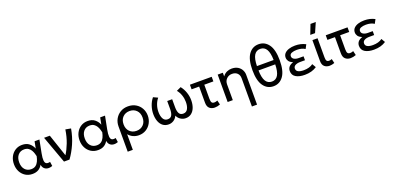

<svg xmlns="http://www.w3.org/2000/svg" viewBox="9 -1886 6605 3225"><g transform="rotate(-20 3311.0 -273.5)"><path d="M276 15Q205.5 15 151.2 -19.2Q97 -53.5 66.5 -112.2Q36 -171 36 -245Q36 -319 66.2 -377.8Q96.5 -436.5 150 -470.8Q203.5 -505 273 -505Q350.5 -505 399.2 -465.8Q448 -426.5 470.5 -368L494 -490H580.5L535.5 -260Q519.5 -178 524 -134Q528.5 -90 552.8 -77.2Q577 -64.5 620 -75.5L631 1Q586 18.5 547.5 13.2Q509 8 484 -17.2Q459 -42.5 453.5 -85Q426.5 -36.5 383 -10.8Q339.5 15 276 15ZM282.5 -68Q331.5 -68 362.8 -91Q394 -114 412.8 -153.8Q431.5 -193.5 441.5 -243Q437 -262.5 428.2 -292.5Q419.5 -322.5 402.2 -352.2Q385 -382 355.2 -402Q325.5 -422 280 -422Q211.5 -422 170.5 -374.2Q129.5 -326.5 129.5 -245.5Q129.5 -163 171.5 -115.5Q213.5 -68 282.5 -68Z M841.5 0 663.5 -490H766.5L900.5 -92Q948.5 -166 988.8 -270.5Q1029 -375 1047.5 -500L1143.5 -482.5Q1118 -340 1064.5 -218.8Q1011 -97.5 940 0Z M1448.5 15Q1378 15 1323.8 -19.2Q1269.5 -53.5 1239 -112.2Q1208.5 -171 1208.5 -245Q1208.5 -319 1238.8 -377.8Q1269 -436.5 1322.5 -470.8Q1376 -505 1445.5 -505Q1523 -505 1571.8 -465.8Q1620.5 -426.5 1643 -368L1666.5 -490H1753L1708 -260Q1692 -178 1696.5 -134Q1701 -90 1725.2 -77.2Q1749.5 -64.5 1792.5 -75.5L1803.5 1Q1758.5 18.5 1720 13.2Q1681.5 8 1656.5 -17.2Q1631.5 -42.5 1626 -85Q1599 -36.5 1555.5 -10.8Q1512 15 1448.5 15ZM1455 -68Q1504 -68 1535.2 -91Q1566.5 -114 1585.2 -153.8Q1604 -193.5 1614 -243Q1609.5 -262.5 1600.8 -292.5Q1592 -322.5 1574.8 -352.2Q1557.5 -382 1527.8 -402Q1498 -422 1452.5 -422Q1384 -422 1343 -374.2Q1302 -326.5 1302 -245.5Q1302 -163 1344 -115.5Q1386 -68 1455 -68Z M1904 210V-242Q1904 -314.5 1937.2 -374.2Q1970.5 -434 2029.5 -469.5Q2088.5 -505 2165.5 -505Q2245 -505 2304.2 -469.8Q2363.5 -434.5 2396 -375.5Q2428.5 -316.5 2428.5 -245Q2428.5 -173.5 2396.5 -114.2Q2364.5 -55 2308 -20Q2251.5 15 2178 15Q2121.5 15 2073 -8.2Q2024.5 -31.5 1995.5 -70.5V210ZM2165.5 -68Q2239.5 -68 2287.2 -115.8Q2335 -163.5 2335 -245Q2335 -326.5 2287.2 -374.2Q2239.5 -422 2165.5 -422Q2091.5 -422 2043.5 -374.2Q1995.5 -326.5 1995.5 -245Q1995.5 -163.5 2043.2 -115.8Q2091 -68 2165.5 -68Z M2711.5 15Q2650 15 2608 -17.2Q2566 -49.5 2544.5 -106.5Q2523 -163.5 2523 -237Q2523 -307 2546.5 -377.8Q2570 -448.5 2615.5 -505L2695.5 -468Q2657 -421 2637 -362.2Q2617 -303.5 2617 -240.5Q2617 -166 2642.8 -119Q2668.5 -72 2722.5 -71.5Q2775.5 -70.5 2797 -109.8Q2818.5 -149 2818.5 -219.5V-363H2907V-219.5Q2907 -149 2928.5 -109.8Q2950 -70.5 3003 -71.5Q3056.5 -72 3082.2 -118.8Q3108 -165.5 3108 -240.5Q3108 -303.5 3088.2 -362.2Q3068.5 -421 3030 -468L3110 -505Q3155 -448.5 3178.8 -379Q3202.5 -309.5 3202.5 -239.5Q3202.5 -166 3180.8 -108.5Q3159 -51 3117 -18Q3075 15 3013.5 15Q2967 15 2925.8 -11Q2884.5 -37 2862.5 -85.5Q2841 -37 2799.8 -11Q2758.5 15 2711.5 15Z M3534 14Q3478.5 14 3442 -17.8Q3405.5 -49.5 3405.5 -120V-407.5H3270.5V-490H3660V-407.5H3497.5V-157Q3497.5 -106.5 3511 -88Q3524.5 -69.5 3555 -69.5Q3582 -69.5 3612.5 -82.5L3631 -5.5Q3581.5 14 3534 14Z M4124 210V-296.5Q4124 -352 4089.5 -385.8Q4055 -419.5 3995.5 -419.5Q3937.5 -419.5 3898.2 -381Q3859 -342.5 3859 -281V0H3767V-490H3859V-424Q3890.5 -467 3932.2 -486Q3974 -505 4018.5 -505Q4085 -505 4128.8 -478.2Q4172.5 -451.5 4194.2 -410Q4216 -368.5 4216 -325V210Z M4585 15Q4474 15 4407.2 -78Q4340.5 -171 4340.5 -360Q4340.5 -550 4407.2 -642.5Q4474 -735 4585 -735Q4695.5 -735 4762.2 -642.5Q4829 -550 4829 -360Q4829 -171 4762.2 -78Q4695.5 15 4585 15ZM4435.5 -399H4734Q4731.5 -528.5 4694.5 -590.2Q4657.5 -652 4585 -652Q4512 -652 4475 -590.2Q4438 -528.5 4435.5 -399ZM4585 -68Q4657.5 -68 4694.5 -129.8Q4731.5 -191.5 4734 -321H4435.5Q4438 -191.5 4475 -129.8Q4512 -68 4585 -68Z M5144.5 15Q5045.5 15 4985.2 -20.8Q4925 -56.5 4925 -131.5Q4925 -171 4948 -202Q4971 -233 5028.5 -253Q4976.5 -273.5 4956.5 -303.2Q4936.5 -333 4936.5 -367Q4936.5 -412.5 4965.5 -443Q4994.5 -473.5 5043.5 -489Q5092.5 -504.5 5152 -504.5Q5204.5 -504.5 5250.2 -494Q5296 -483.5 5340 -460.5L5302 -388.5Q5273.5 -408 5236.5 -417.2Q5199.5 -426.5 5156 -426.5Q5103.5 -426.5 5065 -411.5Q5026.5 -396.5 5026.5 -358.5Q5026.5 -324.5 5059 -305Q5091.5 -285.5 5142.5 -285.5H5227.5V-215.5H5144.5Q5088.5 -215.5 5054 -196.8Q5019.5 -178 5019.5 -139.5Q5019.5 -101 5054.8 -82.5Q5090 -64 5152.5 -64Q5202.5 -64 5245.8 -76Q5289 -88 5319 -112L5358.5 -44Q5270.5 15 5144.5 15Z M5588 14Q5532 14 5496 -17Q5460 -48 5460 -115.5V-490H5552V-149.5Q5552 -104 5564.5 -86.2Q5577 -68.5 5607.5 -68.5Q5627.5 -68.5 5656.5 -80L5674.5 -3.5Q5652.5 4.5 5630.5 9.2Q5608.5 14 5588 14ZM5456.5 -585 5523 -757H5617.5L5542 -585Z M5962 14Q5906.5 14 5870 -17.8Q5833.5 -49.5 5833.5 -120V-407.5H5698.5V-490H6088V-407.5H5925.5V-157Q5925.5 -106.5 5939 -88Q5952.5 -69.5 5983 -69.5Q6010 -69.5 6040.5 -82.5L6059 -5.5Q6009.5 14 5962 14Z M6381 15Q6282 15 6221.8 -20.8Q6161.5 -56.5 6161.5 -131.5Q6161.5 -171 6184.5 -202Q6207.5 -233 6265 -253Q6213 -273.5 6193 -303.2Q6173 -333 6173 -367Q6173 -412.5 6202 -443Q6231 -473.5 6280 -489Q6329 -504.5 6388.5 -504.5Q6441 -504.5 6486.8 -494Q6532.5 -483.5 6576.5 -460.5L6538.5 -388.5Q6510 -408 6473 -417.2Q6436 -426.5 6392.5 -426.5Q6340 -426.5 6301.5 -411.5Q6263 -396.5 6263 -358.5Q6263 -324.5 6295.5 -305Q6328 -285.5 6379 -285.5H6464V-215.5H6381Q6325 -215.5 6290.5 -196.8Q6256 -178 6256 -139.5Q6256 -101 6291.2 -82.5Q6326.5 -64 6389 -64Q6439 -64 6482.2 -76Q6525.5 -88 6555.5 -112L6595 -44Q6507 15 6381 15Z"/></g></svg>

Font: Geologica Light
Style: Regular
Weight: 300
Designer: Sindre Bremnes, Frode Helland
Foundry: Monokrom Skriftforlag AS
Version: Version 1.010; ttfautohint (v1.8.4.7-5d5b);gftools[0.9.28]